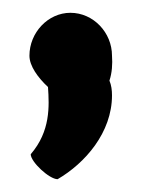

<svg xmlns="http://www.w3.org/2000/svg" viewBox="-20 -303 225 300"><path d="M26 -216C26 -200 39 -182 55 -167C57 -137 59 -98 28 -62C28 -50 57 -23 70 -23C113 -48 155 -96 155 -154C155 -162 154 -170 151 -177C155 -189 156 -203 155 -216C155 -252 126 -283 90 -283C55 -283 26 -252 26 -216Z"/></svg>

Font: Ampere
Style: SC
Weight: 400
Version: Version 1